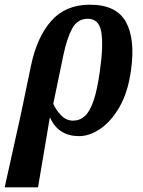

<svg xmlns="http://www.w3.org/2000/svg" viewBox="-65 -568 609 818"><path d="M67 -288Q92 -409 153 -478.5Q214 -548 318 -548Q431 -548 471.5 -474.5Q512 -401 493 -268Q480 -174 444 -112Q408 -50 362 -19Q316 12 272 12Q184 12 149 -66H147L97 230H-45L25 -86ZM246 -54Q275 -54 296.5 -73.5Q318 -93 334 -140Q350 -187 361 -269Q376 -375 366.5 -431.5Q357 -488 309 -488Q265 -488 242.5 -446.5Q220 -405 205 -333L162 -126Q173 -100 195 -77Q217 -54 246 -54Z"/></svg>

Font: Noto Serif ExtraCondensed
Style: Bold Italic
Weight: 700
Width: 2
Italic angle: -12°
Designer: Monotype Design Team
Foundry: Monotype Imaging Inc.
Version: Version 2.013; ttfautohint (v1.8.4.7-5d5b)